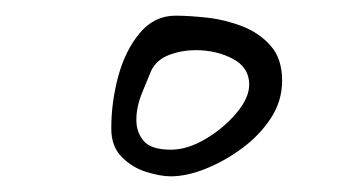

<svg xmlns="http://www.w3.org/2000/svg" viewBox="-20 -681 453 245"><path d="M198 -456Q185 -456 167 -461.5Q149 -467 135.5 -480.5Q122 -494 122 -517Q122 -551 131 -584Q140 -617 158.5 -639Q177 -661 204 -661Q221 -661 244 -658.5Q267 -656 289 -647.5Q311 -639 325.5 -622.5Q340 -606 340 -578Q340 -552 325.5 -530Q311 -508 288.5 -491.5Q266 -475 242 -465.5Q218 -456 198 -456ZM198 -490Q219 -490 242 -503.5Q265 -517 281.5 -536.5Q298 -556 298 -573Q298 -595 277 -606Q256 -617 230 -617Q212 -617 196 -611Q180 -605 173 -591Q169 -581 161.5 -563Q154 -545 154 -528Q154 -512 163.5 -501Q173 -490 198 -490Z"/></svg>

Font: Grechen Fuemen
Style: Regular
Weight: 400
Designer: Robert E. Leuschke
Foundry: Robert E. Leuschke
Version: Version 1.010; ttfautohint (v1.8.3)